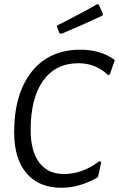

<svg xmlns="http://www.w3.org/2000/svg" viewBox="-20 -881 563 908"><path d="M439 -861 447 -859 467 -815 464 -807Q366 -761 270 -721L261 -724L248 -759Q365 -818 439 -861ZM360 -646Q457 -646 523 -597L499 -528L491 -526Q433 -582 351 -582Q243 -582 184 -499.5Q125 -417 125 -266Q125 -165 166 -111.5Q207 -58 283 -58Q370 -58 450 -119L459 -114L443 -43Q357 7 271 7Q164 7 105.5 -61.5Q47 -130 47 -255Q47 -438 130 -542Q213 -646 360 -646Z"/></svg>

Font: Alegreya Sans
Style: Italic
Weight: 400
Italic angle: -7°
Designer: Juan Pablo del Peral
Foundry: Huerta Tipografica
Version: Version 2.007